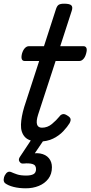

<svg xmlns="http://www.w3.org/2000/svg" viewBox="-44 -750 490 1039"><path d="M167 16Q113 16 90.5 -9Q68 -34 69.5 -76Q71 -118 87 -171L168 -420H89Q78 -420 74 -430Q70 -440 75 -460Q81 -480 91 -490Q101 -500 112 -500H194L258 -698Q264 -718 273.5 -724Q283 -730 303 -730Q334 -730 342.5 -720.5Q351 -711 344 -691L282 -500H408Q419 -500 423.5 -490.5Q428 -481 422 -460Q417 -441 407 -430.5Q397 -420 386 -420H257L162 -129Q151 -94 156.5 -76.5Q162 -59 183 -59Q213 -59 237 -79Q261 -99 278 -120Q284 -129 294.5 -132Q305 -135 320 -125Q337 -115 338 -105Q339 -95 333 -84Q321 -64 298.5 -40Q276 -16 243.5 0Q211 16 167 16ZM96 269Q59 269 29.5 261.5Q0 254 -17 241Q-25 233 -24 220.5Q-23 208 -18 199Q-11 186 -2.5 181.5Q6 177 16 181Q29 187 48 193.5Q67 200 98 200Q123 200 137 192.5Q151 185 151 165Q151 143 131.5 137.5Q112 132 85 135Q74 136 69.5 133Q65 130 61 124Q57 117 58.5 110.5Q60 104 65 97L138 -13H207L127 105L98 89Q142 75 173 80.5Q204 86 220.5 106Q237 126 237 155Q237 192 217.5 217.5Q198 243 166 256Q134 269 96 269Z"/></svg>

Font: Playwrite HR
Style: Regular
Weight: 400
Designer: Veronika Burian, José Scaglione
Foundry: TypeTogether
Version: Version 1.002